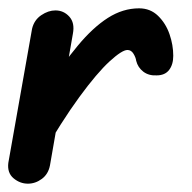

<svg xmlns="http://www.w3.org/2000/svg" viewBox="-27 -441 461 461"><path d="M349 -260Q330 -259 317 -269Q304 -279 300 -295Q299 -303 293.5 -312Q288 -321 279 -321Q266 -321 236 -293.5Q206 -266 163.5 -208Q121 -150 68 -58L83 -226Q123 -287 159.5 -331Q196 -375 232 -398Q268 -421 307 -421Q334 -421 352.5 -403Q371 -385 380 -359Q389 -333 389 -307Q389 -286 379 -273Q369 -260 349 -260ZM40 0Q21 0 5.5 -13Q-10 -26 -7 -50L50 -372Q55 -393 72 -404.5Q89 -416 106 -416Q126 -416 139.5 -401Q153 -386 148 -360L93 -44Q89 -23 73.5 -11.5Q58 0 40 0Z"/></svg>

Font: Edu QLD Beginner SemiBold
Style: Regular
Weight: 600
Designer: Tina and Corey Anderson
Foundry: Google for Education
Version: Version 1.003